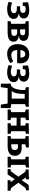

<svg xmlns="http://www.w3.org/2000/svg" viewBox="2024 -2610 758 4847"><g transform="rotate(90 2403.5 -187.0)"><path d="M458 -153Q458 -72 386 -30Q314 12 210 12Q160 12 111.5 1.5Q63 -9 24 -29L51 -117Q122 -81 198 -81Q248 -81 280 -100.5Q312 -120 312 -160Q312 -233 206 -233H138V-316H202Q306 -316 306 -388Q306 -423 282 -439.5Q258 -456 217 -456Q186 -456 139 -446L128 -382H42L37 -515Q148 -546 238 -546Q331 -546 388.5 -511.5Q446 -477 446 -408Q446 -306 324 -280Q458 -258 458 -153Z M1033 -148Q1033 -72 973 -36Q913 0 792 0H515V-72L582 -91V-440L515 -459V-531L722 -534H800Q903 -534 957.5 -504Q1012 -474 1012 -402Q1012 -350 982 -322Q952 -294 893 -282Q1033 -263 1033 -148ZM722 -443V-313H757Q818 -313 844.5 -328.5Q871 -344 871 -381Q871 -416 847.5 -429.5Q824 -443 771 -443ZM774 -93Q834 -93 860.5 -109Q887 -125 887 -166Q887 -204 864.5 -222.5Q842 -241 793 -241H722V-93Z M1528 -142 1575 -67Q1459 12 1339 12Q1227 12 1161 -58Q1095 -128 1095 -257Q1095 -346 1127 -411Q1159 -476 1218.5 -511Q1278 -546 1358 -546Q1469 -546 1524.5 -481.5Q1580 -417 1580 -310Q1580 -279 1574 -240H1241Q1247 -171 1279 -131.5Q1311 -92 1372 -92Q1444 -92 1528 -142ZM1242 -323H1436Q1434 -445 1347 -445Q1301 -445 1275 -412.5Q1249 -380 1242 -323Z M2054 -153Q2054 -72 1982 -30Q1910 12 1806 12Q1756 12 1707.5 1.5Q1659 -9 1620 -29L1647 -117Q1718 -81 1794 -81Q1844 -81 1876 -100.5Q1908 -120 1908 -160Q1908 -233 1802 -233H1734V-316H1798Q1902 -316 1902 -388Q1902 -423 1878 -439.5Q1854 -456 1813 -456Q1782 -456 1735 -446L1724 -382H1638L1633 -515Q1744 -546 1834 -546Q1927 -546 1984.5 -511.5Q2042 -477 2042 -408Q2042 -306 1920 -280Q2054 -258 2054 -153Z M2610 -92 2710 -74 2706 172H2621L2594 0H2206L2180 172H2094L2091 -76L2146 -88Q2183 -118 2206 -160Q2229 -202 2241 -269.5Q2253 -337 2254 -441L2181 -463V-534H2676V-463L2610 -441ZM2470 -103V-431H2353Q2351 -302 2334 -225Q2317 -148 2275 -103Z M3358 -538V-466L3292 -444V-93L3358 -72V0H3090V-72L3152 -90V-227H2951V-90L3013 -72V0H2744V-72L2811 -93V-438L2744 -459V-531L3013 -538V-466L2951 -444V-327H3152V-442L3090 -459V-531Z M3711 -355Q3809 -355 3861 -311.5Q3913 -268 3913 -182Q3913 -92 3853 -46Q3793 0 3667 0H3416V-72L3483 -91V-440L3416 -459V-531L3703 -538V-466L3623 -446V-355ZM4210 -538V-466L4143 -446V-91L4210 -72V0H3937V-72L4003 -91V-440L3937 -459V-531ZM3664 -93Q3717 -93 3742 -114Q3767 -135 3767 -179Q3767 -262 3679 -262H3623V-93Z M4593 -270 4727 -88 4795 -72V0H4530V-72L4576 -81L4505 -181L4386 0H4248V-71L4307 -84L4441 -271L4316 -445L4260 -458V-530L4508 -538V-467L4462 -457L4531 -357L4647 -530L4784 -538V-467L4728 -453Z"/></g></svg>

Font: Bitter Pro
Style: Bold
Weight: 700
Designer: Sol Matas, and Bitter project Authors
Foundry: Sol Matas
Version: Version 1.010